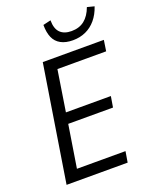

<svg xmlns="http://www.w3.org/2000/svg" viewBox="-166 -1005 874 1096"><g transform="rotate(-20 271.5 -457.0)"><path d="M44 0 156 -705H527L517 -639H221L182 -390H455L444 -324H172L131 -66H426L415 0ZM361 -763Q318 -763 288.5 -779Q259 -795 245.5 -826Q232 -857 232 -903L279 -914Q279 -863 303 -839Q327 -815 372 -815Q419 -815 450.5 -840Q482 -865 500 -914L543 -903Q528 -858 501.5 -826.5Q475 -795 439.5 -779Q404 -763 361 -763Z"/></g></svg>

Font: Nunito Sans 10pt Condensed
Style: Italic
Weight: 400
Width: 3
Italic angle: -9°
Designer: Vernon Adams
Foundry: Vernon Adams
Version: Version 3.101;gftools[0.9.27]